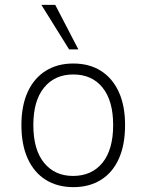

<svg xmlns="http://www.w3.org/2000/svg" viewBox="-20 -761 602 789"><path d="M282 8Q216 8 168 -22Q120 -52 94 -109Q68 -166 68 -247Q68 -327 94 -383.5Q120 -440 168 -470Q216 -500 281 -500Q347 -500 394.5 -470Q442 -440 468 -383.5Q494 -327 494 -247Q494 -166 468.5 -109Q443 -52 395 -22Q347 8 282 8ZM280 -38Q357 -38 401 -92Q445 -146 445 -247Q445 -347 401.5 -401Q358 -455 281 -455Q205 -455 161 -401Q117 -347 117 -247Q117 -146 161 -92Q205 -38 280 -38ZM264 -558 150 -741H207L302 -558Z"/></svg>

Font: Nunito Sans 7pt SemiCondensed ExtraLight
Style: Regular
Weight: 250
Width: 4
Designer: Vernon Adams
Foundry: Vernon Adams
Version: Version 3.101;gftools[0.9.27]